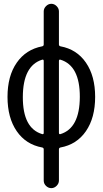

<svg xmlns="http://www.w3.org/2000/svg" viewBox="-20 -770 540 1010"><path d="M202.1 -456.1Q100.6 -424.8 100.1 -259.8Q99.6 -94.7 202.1 -64.5Q210 -62.5 210 -71.3V-449.2Q210 -458 202.1 -456.1ZM290 -449.2V-71.3Q290 -62.5 297.9 -64.5Q399.4 -95.7 399.9 -260.3Q400.4 -424.8 297.9 -456.1Q290 -458 290 -449.2ZM202.1 5.9Q116.2 -9.8 67.9 -80.1Q19.5 -150.4 19.5 -260.3Q19.5 -370.1 67.9 -439.9Q116.2 -509.8 202.1 -526.4Q210 -528.3 210 -536.1V-710Q210 -725.6 222.2 -737.8Q234.4 -750 250 -750Q265.6 -750 277.8 -737.8Q290 -725.6 290 -710V-536.1Q290 -528.3 297.9 -526.4Q383.8 -510.7 432.1 -440.4Q480.5 -370.1 480.5 -260.3Q480.5 -150.4 432.1 -80.1Q383.8 -9.8 297.9 5.9Q290 7.8 290 15.6V179.7Q290 195.3 277.8 207.5Q265.6 219.7 250 219.7Q234.4 219.7 222.2 208Q210 196.3 210 179.7V15.6Q210 7.8 202.1 5.9Z"/></svg>

Font: Rounded Mgen+ 2m regular
Style: Regular
Weight: 400
Designer: [Source Han Sans]
Ryoko NISHIZUKA  (kana & ideographs); Paul D. Hunt (Latin, Greek & Cyrillic); Wenlong ZHANG  (bopomofo
Version: Version 1.059.20150602